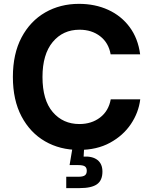

<svg xmlns="http://www.w3.org/2000/svg" viewBox="-20 -757 780 982"><path d="M383.8 9.8Q286.6 9.8 210.4 -34.2Q134.3 -78.1 90.1 -161.6Q45.9 -245.1 45.9 -363.3Q45.9 -481.9 90.3 -565.7Q134.8 -649.4 211.4 -693.4Q288.1 -737.3 383.8 -737.3Q466.3 -737.3 533.2 -706.8Q600.1 -676.3 643.1 -618.4Q686 -560.5 696.8 -479H545.9Q535.6 -538.1 492.4 -571.5Q449.2 -605 386.7 -605Q301.8 -605 249.5 -542Q197.3 -479 197.3 -363.3Q197.3 -245.1 249.8 -183.8Q302.2 -122.6 386.2 -122.6Q448.2 -122.6 491.9 -156Q535.6 -189.5 546.4 -249H697.3Q689 -181.2 649.4 -122.3Q609.9 -63.5 542.7 -26.9Q475.6 9.8 383.8 9.8ZM318.8 205.1V147H380.9Q404.3 147 414.1 139.9Q423.8 132.8 423.8 116.7Q423.8 100.6 414.1 94Q404.3 87.4 380.9 87.4H335.9L354 -20.5H410.2V1L407.7 43.9Q453.6 41.5 478.8 61.5Q503.9 81.5 503.9 120.6Q503.9 165.5 476.1 185.3Q448.2 205.1 387.2 205.1Z"/></svg>

Font: Inter
Style: Bold
Weight: 700
Designer: Rasmus Andersson
Foundry: rsms
Version: Version 4.001;git-9221beed3